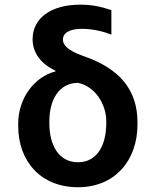

<svg xmlns="http://www.w3.org/2000/svg" viewBox="-20 -780 656 810"><path d="M117.5 -614.3C117.9 -556.1 152.3 -511.4 213.8 -481.5L214.1 -478.7C126.1 -456.7 56.8 -366.5 56.8 -258.5V-248.6C56.8 -98.7 152.7 9.9 309.3 9.9C463.1 9.9 559.7 -101.2 560 -254.3V-264.2C559.7 -397.7 488.3 -490.1 332.4 -543.3C262.8 -567.8 245.4 -592 245.4 -612.9C245.4 -640.6 272.4 -658.4 326.7 -658.4C372.9 -658.4 421.5 -645.6 449.9 -633.9V-737.2C404.5 -752.8 366.1 -760.3 318.5 -760.3C194.2 -760.3 117.5 -702.8 117.5 -614.3ZM188.2 -259.9V-268.8C188.2 -358.3 228.7 -430.4 309.3 -430.4C380 -416.2 428.3 -341.6 428.3 -268.8V-259.9C428.3 -166.2 388.8 -95.5 309.3 -95.5C228.3 -95.5 188.2 -166.5 188.2 -259.9Z"/></svg>

Font: Margiela Sans Semi Bold
Style: Regular
Weight: 600
Designer: Stefan Endress, Andreas Faust
Version: Version 1.100;FEAKit 1.0